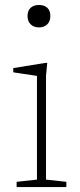

<svg xmlns="http://www.w3.org/2000/svg" viewBox="-20 -754 322 774"><path d="M137 -643.5Q116.5 -643.5 103.8 -655.8Q91 -668 91 -689.5Q91 -711.5 103.8 -722.8Q116.5 -734 137 -734Q158 -734 170.5 -722.8Q183 -711.5 183 -689.5Q183 -668 170.5 -655.8Q158 -643.5 137 -643.5ZM170.5 -500.5 165.5 -449V-30L247.5 -21V0H47V-21L129 -30V-448Q123.5 -449 106.5 -451.5Q89.5 -454 69.2 -457Q49 -460 33.5 -462.5V-479.5L163 -500.5Z"/></svg>

Font: Newsreader 9pt ExtraLight
Style: Regular
Weight: 250
Designer: Hugues Gentile
Foundry: Production Type
Version: Version 1.003